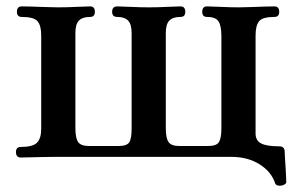

<svg xmlns="http://www.w3.org/2000/svg" viewBox="-20 -493 956 601"><path d="M861 88Q844 90 841 80Q829 44 792 21Q755 -2 704 -2H154Q137 -2 114 -1.5Q91 -1 72 -0.5Q53 0 45 0Q30 0 30 -17Q30 -33 45 -33Q83 -33 96 -46.5Q109 -60 109 -90V-382Q109 -413 97.5 -426.5Q86 -440 48 -440Q33 -440 33 -456Q33 -473 48 -473Q56 -473 76.5 -472.5Q97 -472 121 -471Q145 -470 162 -470Q188 -470 219.5 -471.5Q251 -473 262 -473Q277 -473 277 -456Q277 -440 262 -440Q238 -440 227 -428.5Q216 -417 216 -390V-92Q216 -61 224.5 -48.5Q233 -36 258 -36H351Q377 -36 384.5 -47.5Q392 -59 392 -91V-390Q392 -417 381 -428.5Q370 -440 347 -440Q331 -440 331 -456Q331 -473 347 -473Q358 -473 389 -471.5Q420 -470 446 -470Q472 -470 503 -471.5Q534 -473 545 -473Q560 -473 560 -456Q560 -440 545 -440Q521 -440 510 -428.5Q499 -417 499 -390V-92Q499 -61 507.5 -48.5Q516 -36 541 -36H632Q658 -36 665.5 -48.5Q673 -61 673 -92V-380Q673 -412 664 -426Q655 -440 628 -440Q613 -440 613 -456Q613 -473 628 -473Q639 -473 670.5 -471.5Q702 -470 728 -470Q746 -470 769 -471Q792 -472 812 -472.5Q832 -473 839 -473Q854 -473 854 -456Q854 -440 839 -440Q802 -440 791 -426.5Q780 -413 780 -382V-75Q780 -53 797.5 -44Q815 -35 854 -35Q870 -35 871 -20Q871 -14 872 0.5Q873 15 874 31.5Q875 48 875.5 60.5Q876 73 876 75Q877 80 872 83.5Q867 87 861 88Z"/></svg>

Font: Zen Antique Soft
Style: Regular
Weight: 400
Designer: Yoshimichi Ohira
Foundry: Positype
Version: Version 1.001